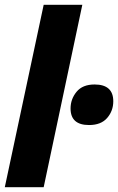

<svg xmlns="http://www.w3.org/2000/svg" viewBox="-33 -780 492 800"><path d="M-13 0 149 -760H310L149 0ZM338 -259Q388 -259 413.5 -288.5Q439 -318 439 -358Q439 -428 361 -428Q311 -428 286 -397.5Q261 -367 261 -328Q261 -259 338 -259Z"/></svg>

Font: Noto Sans Display Condensed Black
Style: Italic
Weight: 900
Width: 3
Italic angle: -192°
Designer: Monotype Design Team
Foundry: Monotype Imaging Inc.
Version: Version 1.900